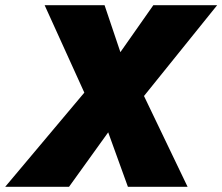

<svg xmlns="http://www.w3.org/2000/svg" viewBox="-41 -720 857 740"><path d="M550 -700H796L514 -350L682 0H452L376 -210L225 0H-21L284 -363L131 -700H362L423 -519Z"/></svg>

Font: Jost* Heavy
Style: Italic
Weight: 800
Italic angle: -10°
Version: Version 3.7